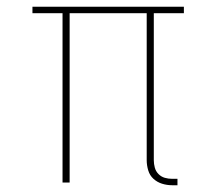

<svg xmlns="http://www.w3.org/2000/svg" viewBox="-20 -540 640 568"><path d="M505 8H489Q474 8 459.5 3.5Q445 -1 434 -11Q423 -21 418.5 -36Q414 -51 414 -66V-501H186V0H165V-501H76V-520H524V-501H435V-66Q435 -55 438 -44Q441 -33 449 -25Q457 -17 467.5 -14Q478 -11 489 -11H505Z"/></svg>

Font: Iosevka HT Thin Extended
Style: Regular
Weight: 100
Width: 7
Monospace: yes
Designer: Belleve Invis
Foundry: Belleve Invis
Version: Version 32.3.0; ttfautohint (v1.8.4)